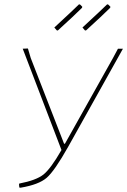

<svg xmlns="http://www.w3.org/2000/svg" viewBox="-20 -861 588 887"><path d="M361 -734Q452 -818 475 -841L480 -840L490 -830L489 -825Q454 -790 377 -720L372 -721ZM231 -734Q322 -818 345 -841L350 -840L360 -830L359 -825Q324 -790 247 -720L242 -721ZM68 -10 69 -13Q147 -28 180.5 -54.5Q214 -81 264 -168L85 -636L109 -637L122 -593L276 -197H280L502 -593L525 -636H548L295 -183Q232 -71 195.5 -39.5Q159 -8 76 6H70Q68 0 68 -10Z"/></svg>

Font: Alegreya Sans SC Thin
Style: Italic
Weight: 100
Italic angle: -7°
Designer: Juan Pablo del Peral
Foundry: Huerta Tipografica
Version: Version 2.007